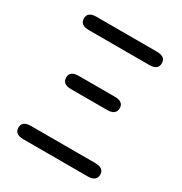

<svg xmlns="http://www.w3.org/2000/svg" viewBox="-171 -861 937 988"><g transform="rotate(30 297.5 -367.0)"><path d="M107 0Q55 0 55 -40Q55 -79 107 -79H489Q541 -79 541 -40Q541 0 489 0ZM191 -346Q139 -346 139 -386Q139 -425 191 -425H405Q457 -425 457 -386Q457 -346 405 -346ZM118 -655Q66 -655 66 -695Q66 -734 118 -734H477Q529 -734 529 -695Q529 -655 477 -655Z"/></g></svg>

Font: Resource Han Rounded CN
Style: Regular
Weight: 400
Designer: Cyano Hao (round all glyphs); Ryoko NISHIZUKA  (kana, bopomofo & ideographs); Paul D. Hunt (Latin, Greek & Cyrillic); Sa
Foundry: Cyano Hao
Version: 0.990